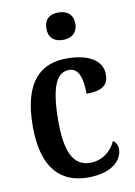

<svg xmlns="http://www.w3.org/2000/svg" viewBox="-87 -818 622 884"><g transform="rotate(-10 224.0 -376.0)"><path d="M249 -634C286 -634 317 -653 317 -698C317 -744 286 -762 249 -762C210 -762 182 -744 182 -698C182 -653 210 -634 249 -634ZM253 10C371 10 415 -48 415 -94C415 -113 407 -127 394 -136C374 -91 332 -55 274 -55C195 -55 162 -127 162 -266C162 -442 198 -493 252 -493C299 -493 312 -437 312 -371C393 -371 415 -399 415 -444C415 -506 357 -547 249 -547C133 -547 42 -480 42 -265C42 -66 128 10 253 10Z"/></g></svg>

Font: Noto Serif Condensed Semi
Style: Regular
Weight: 600
Width: 3
Designer: Monotype Design Team
Foundry: Monotype Imaging Inc.
Version: Version 1.002